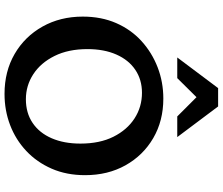

<svg xmlns="http://www.w3.org/2000/svg" viewBox="-86 -860 960 827"><g transform="rotate(90 393.5 -447.0)"><path d="M385 13Q288 13 213 -30.5Q138 -74 95 -150.5Q52 -227 52 -324Q52 -404 80 -468Q108 -532 157.5 -577Q207 -622 270.5 -646.5Q334 -671 405 -671Q501 -671 575.5 -627.5Q650 -584 692.5 -508Q735 -432 735 -334Q735 -254 707 -190Q679 -126 630.5 -80.5Q582 -35 519 -11Q456 13 385 13ZM408 -79Q467 -79 510 -108Q553 -137 576 -190Q599 -243 599 -314Q599 -397 569.5 -456Q540 -515 490.5 -547Q441 -579 380 -579Q324 -579 281.5 -550.5Q239 -522 215.5 -469Q192 -416 192 -344Q192 -262 221.5 -202.5Q251 -143 300 -111Q349 -79 408 -79ZM482 -731 381 -832 360 -907H439L571 -731ZM228 -731 360 -907H439L419 -834L317 -731Z"/></g></svg>

Font: Ysabeau Office
Style: Bold
Weight: 700
Designer: Christian Thalmann (Catharsis Fonts)
Version: Version 2.001;gftools[0.9.30]; featfreeze: tnum,lnum,ss02